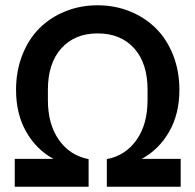

<svg xmlns="http://www.w3.org/2000/svg" viewBox="-20 -710 743 730"><path d="M36.1 0V-106H183.1Q117.7 -141.6 79.3 -209.5Q41 -277.3 41 -368.2Q41 -439.9 64.7 -500.5Q88.4 -561 129.6 -602.3Q170.9 -643.6 228 -666.7Q285.2 -689.9 351.1 -689.9Q417 -689.9 474.1 -666.7Q531.2 -643.6 572.8 -602.3Q614.3 -561 638.2 -500.5Q662.1 -439.9 662.1 -368.2Q662.1 -277.3 623.3 -209.5Q584.5 -141.6 519 -106H667V0H386.2V-105Q457.5 -118.7 499.3 -178.2Q541 -237.8 541 -329.1V-369.1Q541 -469.7 490 -526.4Q439 -583 351.1 -583Q264.2 -583 213.1 -526.1Q162.1 -469.2 162.1 -369.1V-329.1Q162.1 -237.8 203.9 -178.2Q245.6 -118.7 316.9 -105V0Z"/></svg>

Font: TASA Orbiter Deck SemiBold
Style: Regular
Weight: 600
Designer: Weizhong Zhang
Version: Version 1.000;Glyphs 3.1.2 (3151)